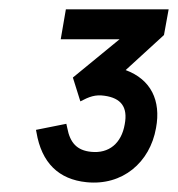

<svg xmlns="http://www.w3.org/2000/svg" viewBox="-20 -720 381 411"><path d="M165 -330C242 -322 301 -372 314 -446C325 -505 303 -550 249 -570L331 -645L341 -700H121L110 -636H236L136 -554L152 -503C171 -513 184 -518 204 -515C239 -510 254 -491 247 -454C240 -413 213 -391 175 -395C145 -398 130 -414 124 -446L122 -455L57 -442L58 -437C69 -371 106 -336 165 -330Z"/></svg>

Font: Fixel Text 20240404
Style: Italic
Weight: 400
Width: 4
Italic angle: -10°
Designer: AlfaBravo + MacPaw
Foundry: Kyrylo Tkachov, Marchela Mozhyna, Serhii Makarenko, Maria Weinstein, Zakhar Kryvoshyya
Version: Version 1.211;Glyphs 3.2 (3225)